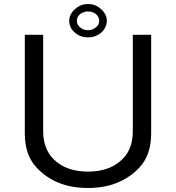

<svg xmlns="http://www.w3.org/2000/svg" viewBox="-20 -899 880 960"><path d="M104 -725.1H195.8V-244.1Q195.8 -154.8 248 -103Q310.5 -41 419.9 -41Q535.6 -41 598.6 -109.9Q644 -159.2 644 -244.1V-725.1H735.8V-232.9Q735.8 -135.3 689.5 -76.2Q646.5 -21.5 576.2 10.3Q507.8 41 419.9 41Q253.4 41 157.7 -66.9Q104 -127.9 104 -232.9ZM420.4 -878.9Q458.5 -878.9 486.8 -852.1Q514.2 -826.7 514.2 -794.9Q514.2 -776.9 505.4 -760.3Q497.6 -745.1 483.9 -733.9Q456.1 -711.9 419.9 -711.9Q385.7 -711.9 359.9 -731.4Q326.2 -756.3 326.2 -794.9Q326.2 -827.6 355.5 -854Q383.3 -878.9 420.4 -878.9ZM419.9 -841.8Q398.4 -841.8 380.9 -828.6Q364.3 -815.4 364.3 -794.4Q364.3 -778.8 376 -766.1Q393.6 -748 419.9 -748Q444.3 -748 461.9 -764.2Q476.1 -776.9 476.1 -794.9Q476.1 -814.5 459.5 -828.6Q442.9 -841.8 419.9 -841.8Z"/></svg>

Font: BIZ UDPGothic
Style: Regular
Weight: 400
Designer: TypeBank Co., Ltd.
Foundry: Morisawa Inc.
Version: Version 1.051